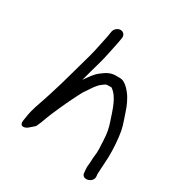

<svg xmlns="http://www.w3.org/2000/svg" viewBox="-172 -797 879 947"><g transform="rotate(30 267.5 -323.0)"><path d="M435 -35C432.8 -20.5 432.7 -9.8 434.3 4.3L435.4 14.5C435.5 55.4 501.1 39.7 496.8 1.7L495.6 -8.8C494.9 -14.4 495.8 -20.5 496 -22C496.9 -27.7 496.3 -31.5 496.8 -39.7C498.2 -49.7 498.1 -69.4 499.3 -80.6C500.1 -89 500.7 -98.5 500.9 -110.9C501.9 -159.2 497.8 -214.7 490.2 -255.1C484.9 -283.5 471.7 -316.2 462.8 -344.3C452.6 -376.9 436.4 -411.1 418.2 -433.7C408.3 -446 383.4 -476.5 355.5 -476.5H339C301.9 -478.7 279.5 -462.1 258.7 -446.5C231.3 -426.1 216.5 -400.4 198.5 -375.7C204.1 -396.2 209.1 -416.1 214.1 -433.5C224.2 -468.8 237.4 -513 244.9 -551.6C250.6 -581.3 258.1 -610.1 262.7 -639L264.9 -653C267.5 -669.5 255.7 -683.5 239.3 -683.5C222.8 -683.5 206.5 -669.5 203.9 -653L201.7 -639C200.3 -630.1 198.5 -618.1 195.3 -604.9C187.5 -571.8 181.2 -532.6 171.7 -499.5C148.8 -419.4 122.3 -316.8 97 -239.1L84.4 -200.1C72.7 -164.2 58 -129.2 51.1 -86L46.2 -55C44.7 -45.6 46 -28.4 63 -29.3C71.2 -29.7 80.5 -34.3 87.2 -40.2L112.7 -62.2C114.2 -63.5 115.6 -65.3 116.5 -67.2C125.8 -86.5 132.1 -103.6 138.8 -122.8C148.4 -150.5 188.7 -239.4 201.7 -264.8C215.1 -290.9 229.2 -322.6 241.9 -338.1C242.2 -338.4 242.6 -339 242.9 -339.4C257.3 -361.2 272.7 -386.4 290.2 -399.3C310.1 -414 308.1 -415.5 326.8 -415.5H341.6C384.5 -386.4 400.6 -325.6 420.2 -267.4C431.8 -233 436.2 -210.8 438.3 -167.6C439.8 -135.3 442.7 -108.7 437.9 -78C435.8 -65.3 436.7 -45.7 435 -35Z"/></g></svg>

Font: CiSf OpenHand
Style: BdObl
Weight: 400
Foundry: Cannot Into Space Fonts
Version: Version 0.7892